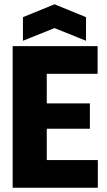

<svg xmlns="http://www.w3.org/2000/svg" viewBox="-20 -875 499 895"><path d="M39 0V-660H198V0ZM153 0V-129H436V0ZM153 -275V-393H399V-275ZM153 -531V-660H435V-531ZM87 -685V-795L234 -855L381 -795V-685L234 -744Z"/></svg>

Font: Bricolage Grotesque 72pt SemiCondensed ExtraBold
Style: Regular
Weight: 800
Width: 4
Designer: Mathieu Triay
Foundry: Atelier Triay
Version: Version 1.001;gftools[0.9.33.dev8+g029e19f]